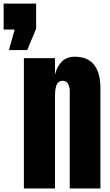

<svg xmlns="http://www.w3.org/2000/svg" viewBox="-99 -1059 617 1079"><path d="M210 0H35.2V-732.4H210V-639.2Q220.2 -684.1 248 -712.2Q275.9 -740.2 320.3 -740.2Q394.5 -740.2 429.9 -694.6Q465.3 -648.9 465.3 -564.9V0H293V-546.9Q293 -571.3 283.2 -588.1Q273.4 -605 253.9 -605Q239.3 -605 230 -597.2Q220.7 -589.4 216.6 -574.7Q212.4 -560.1 211.2 -546.9Q210 -533.7 210 -515.1ZM54.2 -777.8H-48.8L-16.6 -893.1H-78.6V-1038.6H104V-897.5Z"/></svg>

Font: Anton
Style: Regular
Weight: 400
Designer: Vernon Adams, Tural Alisoy
Foundry: Vernon Adams
Version: Version 2.300